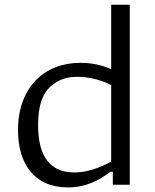

<svg xmlns="http://www.w3.org/2000/svg" viewBox="-20 -785 660 816"><path d="M56.5 -231.5C56.5 -91 124.5 11.5 268 11.5C345 11.5 403 -19 449 -55H459.5V0H531.5V-765H452.5V-491C412.5 -509 368 -518 321.5 -518C169.5 -518 56.5 -415 56.5 -231.5ZM142 -253C142 -364.5 176.5 -405.5 208 -428C239 -450 268 -458.5 307.5 -458.5C356.5 -458.5 406 -447 452.5 -423.5V-98C403 -71.5 349.5 -52 296 -52C173 -52 142 -149 142 -253Z"/></svg>

Font: Monaspace Argon Light
Style: Regular
Weight: 300
Designer: Riley Cran & the Lettermatic Team
Foundry: Lettermatic
Version: Version 1.000 (Monaspace Argon)